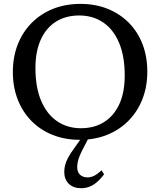

<svg xmlns="http://www.w3.org/2000/svg" viewBox="-20 -707 822 986"><path d="M393 -687Q469.5 -687 532.5 -661.8Q595.5 -636.5 641.2 -590.5Q687 -544.5 711.8 -480.5Q736.5 -416.5 736.5 -339Q736.5 -261.5 711.2 -197.5Q686 -133.5 639.8 -86.8Q593.5 -40 530 -14.5Q466.5 11 389.5 11Q313.5 11 250.2 -14.2Q187 -39.5 141.5 -85.8Q96 -132 71 -196Q46 -260 46 -337Q46 -414.5 71.2 -478.8Q96.5 -543 143 -589.8Q189.5 -636.5 253 -661.8Q316.5 -687 393 -687ZM395.5 -48.5Q465 -48.5 515.5 -80.8Q566 -113 593.2 -173.2Q620.5 -233.5 620.5 -319Q620.5 -418.5 591.5 -487.2Q562.5 -556 509.8 -591.8Q457 -627.5 387 -627.5Q317.5 -627.5 267 -595.5Q216.5 -563.5 189.2 -503Q162 -442.5 162 -357.5Q162 -258.5 191.2 -189.5Q220.5 -120.5 273.2 -84.5Q326 -48.5 395.5 -48.5ZM408 53.5Q396 76.5 389 94Q382 111.5 379.2 125.5Q376.5 139.5 376.5 152Q376.5 177 391.2 190.5Q406 204 429.5 204Q445.5 204 461.8 196.5Q478 189 501.5 167.5L514.5 188Q495 214 476.2 229.5Q457.5 245 438.2 252.2Q419 259.5 397 259.5Q356.5 259.5 333.2 236.8Q310 214 310 176Q310 159.5 314 142.2Q318 125 329.5 103.2Q341 81.5 363 51.5L416.5 -24H448.5Z"/></svg>

Font: Newsreader 16pt 16pt Medium
Style: Regular
Weight: 500
Version: Version 1.003